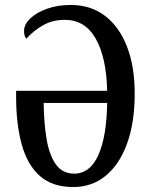

<svg xmlns="http://www.w3.org/2000/svg" viewBox="-20 -745 607 774"><path d="M275 9Q192 9 141.5 -35Q91 -79 68 -161Q45 -243 45 -355V-379H412Q409 -513 366 -589Q323 -665 241 -665Q193 -665 155 -644Q117 -623 86 -589Q82 -594 79.5 -601Q77 -608 77 -620Q77 -647 102.5 -671Q128 -695 170.5 -710Q213 -725 265 -725Q346 -725 403.5 -681Q461 -637 492 -557Q523 -477 523 -368Q523 -250 492 -165.5Q461 -81 405.5 -36Q350 9 275 9ZM279 -45Q343 -45 376.5 -120Q410 -195 412 -330H156Q157 -247 168 -183Q179 -119 205.5 -82Q232 -45 279 -45Z"/></svg>

Font: Noto Serif ExtraCondensed Medium
Style: Regular
Weight: 500
Width: 2
Designer: Monotype Design Team
Foundry: Monotype Imaging Inc.
Version: Version 2.015